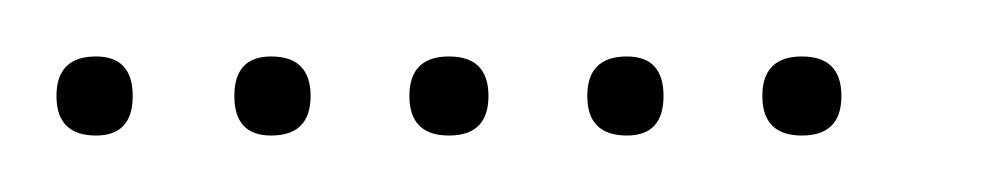

<svg xmlns="http://www.w3.org/2000/svg" viewBox="-20 -298 353 68"><path d="M14 -250Q0 -250 0 -264Q0 -278 14 -278Q27 -278 27 -264Q27 -250 14 -250ZM76 -250Q63 -250 63 -264Q63 -278 76 -278Q90 -278 90 -264Q90 -250 76 -250ZM139 -250Q125 -250 125 -264Q125 -278 139 -278Q153 -278 153 -264Q153 -250 139 -250ZM202 -250Q188 -250 188 -264Q188 -278 202 -278Q215 -278 215 -264Q215 -250 202 -250ZM264 -250Q250 -250 250 -264Q250 -278 264 -278Q278 -278 278 -264Q278 -250 264 -250Z"/></svg>

Font: FRB American Cursive Just Xheight
Style: Italic
Weight: 400
Italic angle: -25°
Version: Version 2.0;Modular Font Editor K font №1